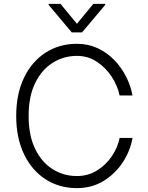

<svg xmlns="http://www.w3.org/2000/svg" viewBox="-20 -964 766 994"><path d="M665.8 -469.8H599.1Q589.1 -519.5 558.4 -566.6Q527.7 -613.6 481.5 -644.2Q435.4 -674.7 378.2 -674.7Q309.3 -674.7 252.5 -638.8Q195.7 -603 161.9 -533.7Q128.2 -464.5 128.2 -363.6Q128.2 -262.8 161.9 -193.4Q195.7 -123.9 252.5 -88.2Q309.3 -52.6 378.2 -52.6Q435.4 -52.6 481.7 -81.1Q528.1 -109.7 558.8 -155Q589.5 -200.3 599.4 -250H666.2Q654.5 -183.2 615.6 -123.8Q576.7 -64.3 516.2 -27.2Q455.6 9.9 378.2 9.9Q286.6 9.9 215.6 -36Q144.5 -82 104.2 -166Q63.9 -250 63.9 -363.6Q63.9 -477.6 104.2 -561.4Q144.5 -645.2 215.6 -691.2Q286.6 -737.2 378.2 -737.2Q436.4 -737.2 485.1 -714.7Q533.7 -692.1 571 -653.8Q608.3 -615.4 632.6 -567.6Q657 -519.9 665.8 -469.8ZM293.3 -943.9 378.2 -840.9 463.1 -943.9H524.9V-938.9L404.8 -796.2H351.6L231.5 -938.9V-943.9Z"/></svg>

Font: Inter Zeller Light
Style: Regular
Weight: 300
Designer: Rasmus Andersson; Joe Bland
Foundry: zeller
Version: Version 3.015;git-dec3a8cb1